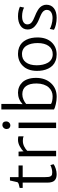

<svg xmlns="http://www.w3.org/2000/svg" viewBox="972 -1823 859 2843"><g transform="rotate(-90 1401.5 -401.5)"><path d="M245.1 7.8Q216.8 7.8 196 2.4Q175.3 -2.9 156.7 -17.1Q138.2 -31.2 128.4 -60.1Q118.7 -88.9 118.7 -131.8V-495.1H40.5V-539.6Q49.8 -542.5 67.1 -546.4Q84.5 -550.3 94.2 -552.7Q104 -555.2 113.5 -561Q123 -566.9 126 -575.2Q129.4 -583.5 137.2 -625.2Q145 -667 150.4 -683.6H199.7V-556.6H372.6V-495.1H199.7V-177.7Q199.7 -136.2 203.1 -112.3Q206.5 -88.4 216.3 -76.2Q226.1 -64 238.3 -60.8Q250.5 -57.6 273.9 -57.6Q297.9 -57.6 330.8 -66.7Q363.8 -75.7 377.9 -85.4L392.1 -38.1Q370.6 -20.5 326.4 -6.3Q282.2 7.8 245.1 7.8Z M508.8 0V-556.2H577.6L582.5 -481.9Q603.5 -508.8 653.3 -536.6Q703.1 -564.5 752.4 -564.5Q789.6 -564.5 804.7 -558.1V-481.4Q783.2 -492.7 737.8 -492.7Q693.4 -492.7 654.1 -472.9Q614.7 -453.1 589.8 -427.7V0Z M926.3 0V-556.2H1007.8V0ZM964.8 -677.7Q942.9 -677.7 927.7 -692.9Q912.6 -708 912.6 -733.4Q912.6 -759.8 930.9 -777.8Q949.2 -795.9 972.7 -795.9Q998 -795.9 1011.5 -780.8Q1024.9 -765.6 1024.9 -740.7Q1024.9 -712.9 1007.1 -695.3Q989.3 -677.7 964.8 -677.7Z M1202.6 -31.2V-811H1284.2V-579.1L1280.8 -496.1Q1351.6 -564.5 1450.2 -564.5Q1496.6 -564.5 1535.9 -547.6Q1575.2 -530.8 1605.5 -498.8Q1635.7 -466.8 1652.8 -415.3Q1669.9 -363.8 1669.9 -298.8Q1669.9 -162.1 1592.3 -76.9Q1514.6 8.3 1389.6 8.3Q1334.5 8.3 1277.3 -5.4Q1220.2 -19 1202.6 -31.2ZM1428.2 -500.5Q1386.2 -500.5 1347.4 -483.2Q1308.6 -465.8 1284.2 -443.8V-75.7Q1298.3 -64.9 1329.3 -58.3Q1360.4 -51.8 1398.9 -51.8Q1436.5 -51.8 1469.7 -66.7Q1502.9 -81.5 1529.1 -110.1Q1555.2 -138.7 1570.8 -184.6Q1586.4 -230.5 1586.9 -288.1Q1587.9 -391.6 1547.4 -446Q1506.8 -500.5 1428.2 -500.5Z M2016.1 7.8Q1964.8 7.8 1923.3 -8.1Q1881.8 -23.9 1854 -51.3Q1826.2 -78.6 1807.6 -116.5Q1789.1 -154.3 1781 -197.3Q1772.9 -240.2 1773.4 -288.6Q1775.4 -418.5 1846.2 -491.5Q1917 -564.5 2026.9 -564.5Q2077.6 -564.5 2118.7 -548.8Q2159.7 -533.2 2187.5 -506.3Q2215.3 -479.5 2233.9 -442.1Q2252.4 -404.8 2260.7 -361.8Q2269 -318.8 2268.6 -270.5Q2266.6 -140.6 2196.5 -66.4Q2126.5 7.8 2016.1 7.8ZM2018.1 -50.3Q2097.2 -49.3 2141.1 -109.1Q2185.1 -168.9 2185.5 -273.9Q2185.5 -322.8 2176 -364Q2166.5 -405.3 2147.2 -437Q2127.9 -468.8 2096.7 -486.8Q2065.4 -504.9 2024.9 -505.4Q1945.8 -506.3 1901.4 -449Q1856.9 -391.6 1856.4 -287.6Q1856.4 -238.8 1866 -197Q1875.5 -155.3 1894.5 -122.1Q1913.6 -88.9 1945.3 -69.8Q1977.1 -50.8 2018.1 -50.3Z M2381.8 -32.2 2394.5 -93.8Q2413.6 -80.6 2461.2 -66.9Q2508.8 -53.2 2555.2 -52.7Q2610.4 -52.7 2643.6 -75Q2676.8 -97.2 2676.8 -139.2Q2676.8 -149.9 2674.1 -159.4Q2671.4 -168.9 2665 -177.5Q2658.7 -186 2652.8 -192.9Q2647 -199.7 2635.3 -207Q2623.5 -214.4 2615.7 -218.8Q2607.9 -223.1 2592.5 -230Q2577.1 -236.8 2569.3 -240.2Q2561.5 -243.7 2543.9 -250.5Q2508.8 -264.6 2482.7 -279.8Q2456.5 -294.9 2433.3 -315.7Q2410.2 -336.4 2397.9 -363.8Q2385.7 -391.1 2386.2 -423.8Q2387.7 -492.2 2442.6 -528.1Q2497.6 -564 2580.6 -564.5Q2624.5 -564.9 2665 -555.4Q2705.6 -545.9 2723.6 -535.6L2710.4 -473.6Q2694.8 -485.4 2658.7 -494.6Q2622.6 -503.9 2583.5 -503.9Q2525.4 -503.9 2494.1 -483.2Q2462.9 -462.4 2461.9 -428.2Q2461.4 -387.7 2491.5 -362.8Q2521.5 -337.9 2583.5 -314Q2610.4 -303.2 2629.6 -294.4Q2648.9 -285.6 2674.1 -270Q2699.2 -254.4 2714.8 -237.8Q2730.5 -221.2 2741.7 -197Q2752.9 -172.9 2752.9 -145Q2752.9 -72.8 2700.9 -32.5Q2648.9 7.8 2559.1 7.8Q2507.3 7.8 2457.3 -3.9Q2407.2 -15.6 2381.8 -32.2Z"/></g></svg>

Font: HaufeMerriweatherSansLt
Style: Regular
Weight: 300
Designer: Eben Sorkin
Foundry: Eben Sorkin
Version: Version 1.56